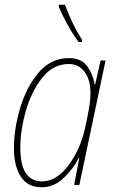

<svg xmlns="http://www.w3.org/2000/svg" viewBox="-20 -783 486 813"><path d="M327 -605V-615Q286 -679 255 -763H229V-755Q242 -722 267 -677Q292 -632 313 -605ZM66 -157Q66 -231 89.5 -313.5Q113 -396 159 -454Q205 -512 271 -512Q313 -512 338 -479Q363 -446 363 -389Q363 -358 356.5 -321.5Q350 -285 341 -244Q321 -151 270 -83Q219 -15 158 -15Q66 -15 66 -157ZM314 -115H316L294 0H316L427 -527H406L383 -426H380Q375 -466 350 -501.5Q325 -537 272 -537Q195 -537 143 -475Q91 -413 65 -324.5Q39 -236 39 -156Q39 -79 68.5 -34.5Q98 10 155 10Q209 10 249.5 -29Q290 -68 314 -115Z"/></svg>

Font: Noto Sans Display SemiCondensed Thin
Style: Italic
Weight: 250
Width: 4
Designer: Monotype Design team
Foundry: Monotype Imaging Inc.
Version: 1.000